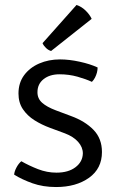

<svg xmlns="http://www.w3.org/2000/svg" viewBox="-20 -742 474 774"><path d="M37 -38Q38 -51 46.5 -67Q55 -83 66 -92Q96.5 -74.5 133 -60.2Q169.5 -46 207.5 -46Q255.5 -46 284.2 -67.8Q313 -89.5 314 -123.5Q314 -148.5 295 -170Q276 -191.5 241.5 -204.5L182 -226.5Q148 -239 119 -257.2Q90 -275.5 72.2 -302Q54.5 -328.5 54.5 -365Q54.5 -408 77.2 -438.8Q100 -469.5 138 -486Q176 -502.5 222 -502.5Q259 -502.5 301.2 -493.2Q343.5 -484 373.5 -470Q373.5 -460 370.8 -449.5Q368 -439 363 -429.2Q358 -419.5 350.5 -412Q327 -423 292.5 -432.8Q258 -442.5 220 -442.5Q180.5 -442.5 155.8 -423Q131 -403.5 131 -370Q131 -344.5 149.8 -327.8Q168.5 -311 205.5 -297L267 -274Q323 -253.5 357 -218.5Q391 -183.5 391 -129Q391 -62.5 338.8 -25.2Q286.5 12 206 12Q153.5 12 110.8 -3.2Q68 -18.5 37 -38ZM288.5 -722Q308.5 -715.5 325 -699.5Q341.5 -683.5 349.5 -666L186 -536.5Q175 -539.5 165.5 -548.5Q156 -557.5 151.5 -568Z"/></svg>

Font: Signika Light
Style: Regular
Weight: 300
Designer: Anna Giedry
Foundry: Anna Giedry
Version: Version 2.000